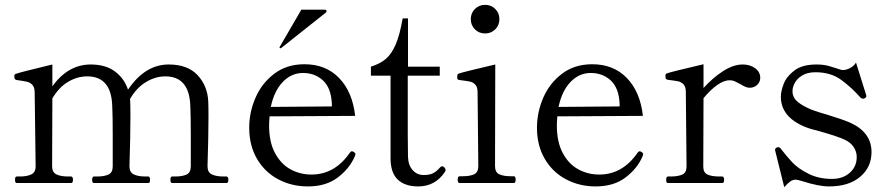

<svg xmlns="http://www.w3.org/2000/svg" viewBox="-20 -755 3662 792"><path d="M914 -27Q922 -27 922 -13Q922 0 914 0H690Q683 0 683 -13Q683 -20 684.5 -23.5Q686 -27 690 -27H703Q732 -27 749.5 -35Q767 -43 767 -69V-205Q767 -276 765 -318Q761 -440 662 -440Q621 -440 582 -416.5Q543 -393 516 -346Q517 -343 517 -337Q518 -321 518 -275Q518 -192 514 -69Q514 -44 532 -35.5Q550 -27 579 -27H592Q599 -27 599 -13Q599 0 592 0H368Q360 0 360 -13Q360 -27 368 -27H381Q410 -27 427.5 -35Q445 -43 445 -69V-200Q445 -276 443 -318Q439 -440 340 -440Q299 -440 261 -417.5Q223 -395 196 -349L195 -69Q195 -44 213 -35.5Q231 -27 260 -27H273Q281 -27 281 -13Q281 0 273 0H49Q42 0 42 -13Q42 -20 43.5 -23.5Q45 -27 49 -27H62Q91 -27 109 -35.5Q127 -44 127 -69L123 -374Q123 -395 113.5 -405Q104 -415 90.5 -418Q77 -421 48 -425Q39 -426 39 -441Q39 -448 44 -450Q59 -456 196 -489V-399Q261 -489 354 -489Q416 -489 454.5 -460Q493 -431 508 -385Q578 -489 676 -489Q754 -489 795 -445Q836 -401 839 -337Q840 -321 840 -275Q840 -192 836 -69Q836 -44 854 -35.5Q872 -27 901 -27Z M1446 -119Q1446 -115 1443 -109Q1422 -60 1373.5 -23Q1325 14 1250 14Q1183 14 1127.5 -15.5Q1072 -45 1040 -100Q1008 -155 1008 -228Q1008 -292 1034 -352Q1060 -412 1111.5 -451Q1163 -490 1236 -490Q1324 -490 1379 -433Q1434 -376 1445 -277L1092 -275Q1090 -251 1090 -238Q1090 -169 1114.5 -123.5Q1139 -78 1178.5 -56.5Q1218 -35 1265 -35Q1361 -35 1423 -125Q1427 -131 1432 -131Q1435 -131 1441 -127Q1446 -124 1446 -119ZM1097 -314 1349 -316V-326Q1346 -392 1312.5 -423Q1279 -454 1230 -454Q1182 -454 1146.5 -417Q1111 -380 1097 -314ZM1324 -703Q1327 -706 1327 -708Q1327 -715 1320 -715H1223L1134 -562L1133 -559Q1133 -558 1134 -557Q1135 -556 1137 -556Q1139 -556 1140 -557Z M1591 -102V-443H1510V-480Q1548 -492 1571.5 -512Q1595 -532 1612 -571Q1629 -610 1641 -679H1663V-480H1794V-443H1662V-198L1663 -108Q1664 -74 1682 -53.5Q1700 -33 1728 -33Q1751 -33 1765.5 -40Q1780 -47 1794 -63Q1799 -69 1804 -69Q1809 -69 1813.5 -64Q1818 -59 1818 -54Q1818 -50 1816 -47Q1776 14 1705 14Q1650 14 1620.5 -14.5Q1591 -43 1591 -102Z M1922 -676Q1922 -701 1939 -718Q1956 -735 1981 -735Q2006 -735 2023 -718Q2040 -701 2040 -676Q2040 -651 2023 -634Q2006 -617 1981 -617Q1956 -617 1939 -634Q1922 -651 1922 -676ZM1876 0Q1868 0 1868 -14Q1868 -28 1876 -28H1889Q1918 -28 1935.5 -36Q1953 -44 1953 -70L1950 -375Q1950 -396 1940.5 -406Q1931 -416 1918.5 -418.5Q1906 -421 1875 -425Q1869 -426 1867.5 -428Q1866 -430 1866 -437Q1866 -442 1867 -446Q1868 -450 1871 -451Q1886 -457 2023 -489L2022 -70Q2022 -44 2039.5 -36Q2057 -28 2087 -28H2100Q2107 -28 2107 -14Q2107 0 2100 0Z M2633 -119Q2633 -115 2630 -109Q2609 -60 2560.5 -23Q2512 14 2437 14Q2370 14 2314.5 -15.5Q2259 -45 2227 -100Q2195 -155 2195 -228Q2195 -292 2221 -352Q2247 -412 2298.5 -451Q2350 -490 2423 -490Q2511 -490 2566 -433Q2621 -376 2632 -277L2279 -275Q2277 -251 2277 -238Q2277 -169 2301.5 -123.5Q2326 -78 2365.5 -56.5Q2405 -35 2452 -35Q2548 -35 2610 -125Q2614 -131 2619 -131Q2622 -131 2628 -127Q2633 -124 2633 -119ZM2284 -314 2536 -316V-326Q2533 -392 2499.5 -423Q2466 -454 2417 -454Q2369 -454 2333.5 -417Q2298 -380 2284 -314Z M3116 -434Q3116 -417 3103.5 -405Q3091 -393 3072 -393Q3057 -393 3034 -408Q3019 -416 3010 -420Q3001 -424 2990 -424Q2966 -424 2938 -404Q2910 -384 2882 -350L2881 -68Q2881 -43 2898.5 -35Q2916 -27 2946 -27H2959Q2967 -27 2967 -13Q2967 0 2959 0H2735Q2728 0 2728 -13Q2728 -27 2735 -27H2748Q2777 -27 2794.5 -35Q2812 -43 2812 -68L2809 -376Q2809 -397 2799.5 -407Q2790 -417 2777.5 -419.5Q2765 -422 2734 -426Q2728 -427 2726.5 -431Q2725 -435 2725 -443Q2725 -450 2730 -452Q2745 -458 2882 -490V-392Q2920 -434 2962.5 -461.5Q3005 -489 3044 -489Q3074 -489 3095 -473.5Q3116 -458 3116 -434Z M3178 -132 3177 -137Q3177 -143 3185 -147Q3187 -148 3190 -148Q3197 -148 3202 -140Q3226 -109 3249 -84.5Q3272 -60 3314.5 -38.5Q3357 -17 3412 -17Q3457 -17 3485.5 -42.5Q3514 -68 3514 -107Q3514 -130 3501 -149Q3488 -168 3464 -179Q3439 -191 3363 -213Q3324 -222 3300 -232Q3201 -273 3201 -356Q3201 -378 3212.5 -408.5Q3224 -439 3256.5 -464Q3289 -489 3348 -489Q3380 -489 3403.5 -481.5Q3427 -474 3431 -473Q3450 -466 3456 -466Q3471 -466 3487 -474.5Q3503 -483 3511 -497L3552 -366L3554 -359Q3554 -354 3546 -349Q3544 -348 3540 -348Q3534 -348 3529 -353Q3493 -394 3450 -425.5Q3407 -457 3344 -457Q3311 -457 3289.5 -444Q3268 -431 3258.5 -413Q3249 -395 3249 -379Q3249 -357 3263.5 -341.5Q3278 -326 3311 -310Q3332 -299 3392 -282Q3457 -262 3487 -249Q3575 -209 3575 -128Q3575 -65 3528 -25.5Q3481 14 3400 14Q3357 14 3292 -7Q3268 -14 3263 -14Q3251 -14 3240.5 -7Q3230 0 3215 17Z"/></svg>

Font: Shippori Mincho
Style: Regular
Weight: 400
Designer: FONTDASU
Foundry: FONTDASU / Google Inc. / but / Adobe
Version: Version 3.110; ttfautohint (v1.8.3)